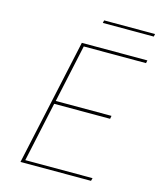

<svg xmlns="http://www.w3.org/2000/svg" viewBox="-118 -880 804 965"><g transform="rotate(15 284.0 -398.0)"><path d="M303 -796H568L565 -782H300ZM81 0 224 -658H565L562 -643H238L173 -342H463L460 -326H169L102 -15H452L448 0Z"/></g></svg>

Font: EauTest Thin
Style: Italic
Weight: 250
Italic angle: -12°
Designer: Christian Thalmann (Catharsis Fonts)
Version: Version 0.001;PS 000.001;hotconv 1.0.88;makeotf.lib2.5.64775